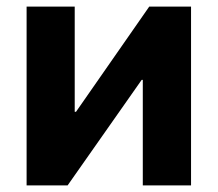

<svg xmlns="http://www.w3.org/2000/svg" viewBox="-20 -561 659 581"><path d="M558.1 0H412.1V-319.3H408.7L184.6 0H60.5V-541H206.1V-222.7H210L431.6 -541H558.1Z"/></svg>

Font: Inter 17pt
Style: Bold
Weight: 700
Version: Version 4.001;git-66647c0bb